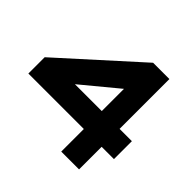

<svg xmlns="http://www.w3.org/2000/svg" viewBox="-176 -901 1082 1082"><g transform="rotate(45 365.0 -360.0)"><path d="M448 0V-180H6V-310L460 -720H590V-323H688V-180H590V0ZM234 -323H448V-500Z"/></g></svg>

Font: Orbitron ExtraBold
Style: Regular
Weight: 800
Designer: Matt McInerney
Foundry: The League of Moveable Type
Version: Version 2.001